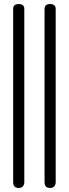

<svg xmlns="http://www.w3.org/2000/svg" viewBox="-20 -715 340 948"><path d="M72 213Q45 213 45 185Q45 120 45 34.5Q45 -51 45 -146Q45 -241 45 -336.5Q45 -432 45 -518.5Q45 -605 45 -671Q45 -695 72 -695Q100 -695 100 -671V185Q100 197 93 205Q86 213 72 213ZM227 213Q200 213 200 185Q200 120 200 34.5Q200 -51 200 -146Q200 -241 200 -336.5Q200 -432 200 -518.5Q200 -605 200 -671Q200 -695 227 -695Q255 -695 255 -671V185Q255 197 248 205Q241 213 227 213Z"/></svg>

Font: Agu Display Uzo
Style: Regular
Weight: 400
Designer: Oluwaseun Badejo
Version: Version 1.103